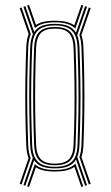

<svg xmlns="http://www.w3.org/2000/svg" viewBox="-20 -790 452 779"><path d="M82.8 -36.5 75.2 -39 113.2 -149.5Q104 -168.8 102.5 -201.8Q99.8 -271 98.9 -334Q98 -397 98.9 -461.1Q99.8 -525.2 102.5 -597.5Q104 -630.5 113.5 -651L75 -762.2L82.8 -765L118.8 -660.2Q130.5 -677.5 151 -685.4Q171.5 -693.2 202.5 -693.2Q235 -693.2 256 -684.6Q277 -676 288.2 -657.2L325.2 -765L333 -762.2L293.2 -647.2Q301.2 -627.8 302.5 -597.5Q305.2 -523.8 306.1 -459.1Q307 -394.5 306.1 -331.9Q305.2 -269.2 302.5 -201.5Q301.2 -172 293.5 -153L333 -39L325.2 -36.5L288.5 -143Q277.5 -124 256.4 -115.4Q235.2 -106.8 202.5 -106.8Q171.2 -106.8 150.6 -114.6Q130 -122.5 118.5 -140ZM202.5 -113.2Q250 -113.2 271.4 -133.9Q292.8 -154.5 294.5 -202Q297.2 -269.5 298.1 -332Q299 -394.5 298.1 -459Q297.2 -523.5 294.5 -597Q292.8 -645.2 271.4 -666Q250 -686.8 202.5 -686.8Q155 -686.8 133.8 -666Q112.5 -645.2 110.5 -597Q107.8 -525 106.9 -461Q106 -397 106.9 -334.1Q107.8 -271.2 110.5 -202Q112.5 -154.5 133.8 -133.9Q155 -113.2 202.5 -113.2ZM202.5 -119.5Q159.2 -119.5 139.8 -138.8Q120.2 -158 118.5 -202.2Q115.8 -271.2 114.9 -334.1Q114 -397 114.9 -461Q115.8 -525 118.5 -596.8Q120.2 -641.5 139.8 -661Q159.2 -680.5 202.5 -680.5Q245.8 -680.5 265.2 -661Q284.8 -641.5 286.5 -596.8Q289.2 -523.5 290.1 -459Q291 -394.5 290.1 -332.1Q289.2 -269.8 286.5 -202.2Q284.8 -158 265.2 -138.8Q245.8 -119.5 202.5 -119.5ZM202.5 -126Q241.8 -126 259.4 -143.8Q277 -161.5 278.5 -202.5Q281.2 -270 282.1 -332.2Q283 -394.5 282.1 -458.9Q281.2 -523.2 278.5 -596.5Q277 -638 259.4 -656Q241.8 -674 202.5 -674Q163.5 -674 145.9 -656Q128.2 -638 126.5 -596.5Q123.8 -524.8 122.9 -460.9Q122 -397 122.9 -334.2Q123.8 -271.5 126.5 -202.5Q128.2 -161.8 145.9 -143.9Q163.5 -126 202.5 -126ZM67.5 -41.5 60 -44.2 96 -148.5Q87.5 -170.2 86.5 -201Q83.8 -270.5 82.9 -333.8Q82 -397 82.9 -461.4Q83.8 -525.8 86.5 -598Q88 -631 96.2 -651.8L60 -757L67.5 -759.8L105 -651.5Q96 -631 94.5 -597.8Q91.8 -525.5 90.9 -461.2Q90 -397 90.9 -333.9Q91.8 -270.8 94.5 -201.2Q96 -168.5 104.5 -148.8ZM340.5 -41.5 302 -153Q309.2 -172.5 310.5 -201.2Q313.2 -269.2 314.1 -331.9Q315 -394.5 314.1 -459.2Q313.2 -524 310.5 -597.8Q309.2 -627.8 301.8 -647.8L340.5 -759.8L348 -757L310.2 -647.8Q317.2 -628.2 318.5 -598Q321.2 -524.2 322.1 -459.4Q323 -394.5 322.1 -331.8Q321.2 -269 318.5 -201Q317.2 -172.2 310.5 -152.8L348 -44.2ZM97.8 -31.2 90.2 -33.8 121.5 -124.2Q134.5 -112 154.5 -106.2Q174.5 -100.5 202.5 -100.5Q231.8 -100.5 252.4 -106.6Q273 -112.8 286 -126.2L317.8 -33.8L310.2 -31.2L282 -113Q268.2 -103 248.5 -98.5Q228.8 -94 202.5 -94Q177.5 -94 158.4 -98.2Q139.2 -102.5 125.5 -111.2ZM121.8 -676 90.2 -767.5 97.8 -770.2 126 -688.8Q139.8 -697.8 158.6 -701.9Q177.5 -706 202.5 -706Q228.5 -706 248.1 -701.5Q267.8 -697 281.5 -687.2L310.2 -770.2L317.8 -767.5L285.5 -674Q272.5 -687.2 252 -693.4Q231.5 -699.5 202.5 -699.5Q174.8 -699.5 154.9 -693.9Q135 -688.2 121.8 -676Z"/></svg>

Font: Big Shoulders Inline Text Thin Thin
Style: Regular
Weight: 250
Version: Version 2.002